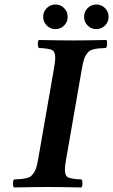

<svg xmlns="http://www.w3.org/2000/svg" viewBox="-20 -823 498 845"><path d="M271 -122.1Q265.6 -91.3 265.6 -77.1Q265.6 -49.3 279.8 -42.2Q293.9 -35.2 338.9 -33.2Q342.8 -28.3 342.8 -15.4Q342.8 -2.4 337.9 2Q238.3 0 188 0Q138.7 0 41 2Q37.1 -2.9 37.1 -15.9Q37.1 -28.8 42 -33.2Q63 -34.2 73.7 -35.2Q84.5 -36.1 97.4 -39.3Q110.4 -42.5 116.2 -47.6Q122.1 -52.7 129.2 -62.7Q136.2 -72.8 140.1 -86.9Q144 -101.1 147.9 -122.1L217.8 -522.9Q223.1 -556.2 223.1 -566.9Q223.1 -595.7 209.2 -602.8Q195.3 -609.9 150.9 -611.8Q147 -616.7 146.5 -629.4Q146 -642.1 150.9 -647Q250.5 -645 300.8 -645Q350.6 -645 448.2 -647Q452.1 -642.6 451.4 -629.4Q450.7 -616.2 445.8 -611.8Q424.8 -610.8 414.1 -609.9Q403.3 -608.9 390.6 -605.7Q377.9 -602.5 372.1 -597.4Q366.2 -592.3 359.4 -582.3Q352.5 -572.3 348.6 -558.1Q344.7 -543.9 340.8 -522.9ZM185.8 -710.7Q169.9 -726.6 169.9 -749Q169.9 -771.5 185.8 -787.4Q201.7 -803.2 224.1 -803.2Q246.6 -803.2 262.2 -787.4Q277.8 -771.5 277.8 -749Q277.8 -726.6 262.2 -710.7Q246.6 -694.8 224.1 -694.8Q201.7 -694.8 185.8 -710.7ZM365.7 -710.7Q350.1 -726.6 350.1 -749Q350.1 -771.5 365.7 -787.4Q381.3 -803.2 403.8 -803.2Q426.3 -803.2 442.1 -787.4Q458 -771.5 458 -749Q458 -726.6 442.1 -710.7Q426.3 -694.8 403.8 -694.8Q381.3 -694.8 365.7 -710.7Z"/></svg>

Font: Linux Libertine G
Style: Semibold Italic
Weight: 600
Italic angle: -11.5°
Designer: Philipp H. Poll
Foundry: Philipp H. Poll
Version: Version 5.1.1